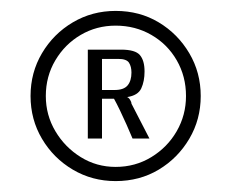

<svg xmlns="http://www.w3.org/2000/svg" viewBox="-20 -611 424 352"><path d="M192 -279Q149 -279 113.5 -300Q78 -321 57 -356.5Q36 -392 36 -435Q36 -478 57 -513.5Q78 -549 113.5 -570Q149 -591 192 -591Q236 -591 271 -570Q306 -549 327 -513.5Q348 -478 348 -435Q348 -392 327 -356.5Q306 -321 271 -300Q236 -279 192 -279ZM192 -305Q228 -305 257.5 -323Q287 -341 304 -370.5Q321 -400 321 -435Q321 -471 304 -500.5Q287 -530 257.5 -547Q228 -564 192 -564Q157 -564 128 -547Q99 -530 81.5 -500.5Q64 -471 64 -435Q64 -400 81.5 -370.5Q99 -341 128 -323Q157 -305 192 -305ZM141 -357V-520H202Q228 -520 236.5 -510Q245 -500 245 -480Q245 -462 239 -449Q233 -436 213 -433Q216 -432 218.5 -428Q221 -424 221 -421L254 -357H223Q218 -369 212 -382.5Q206 -396 200 -408.5Q194 -421 189 -430H167V-357ZM167 -446H190Q207 -446 214 -454.5Q221 -463 221 -478Q221 -489 216.5 -496Q212 -503 197 -503H167Z"/></svg>

Font: Alumni Sans Thin
Style: Bold
Weight: 700
Version: Version 1.018